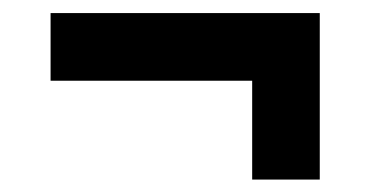

<svg xmlns="http://www.w3.org/2000/svg" viewBox="-20 -482 585 298"><path d="M371.4 -203.3V-356.7H58.5V-461.7H476.3V-203.3Z"/></svg>

Font: Archivo SemiBold Condensed
Style: Regular
Weight: 600
Width: 3
Version: Version 2.001